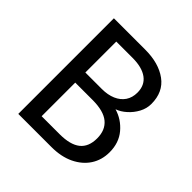

<svg xmlns="http://www.w3.org/2000/svg" viewBox="-184 -847 994 994"><g transform="rotate(45 313.0 -350.0)"><path d="M94 0V-700H324Q422.5 -700 483.8 -655.2Q545 -610.5 545 -523.5Q545 -490 528.5 -459.2Q512 -428.5 486.2 -405.5Q460.5 -382.5 433 -373Q490.5 -356 529.8 -309.5Q569 -263 569 -194Q569 -137.5 540.8 -94Q512.5 -50.5 460.2 -25.2Q408 0 336.5 0ZM188 -77H319.5Q397 -77 434.8 -107Q472.5 -137 472.5 -199Q472.5 -259.5 434.2 -291.2Q396 -323 315 -323H188ZM188 -397H308.5Q352 -397 384.5 -411Q417 -425 434.8 -451.2Q452.5 -477.5 452.5 -514.5Q452.5 -567.5 414.8 -595.5Q377 -623.5 307 -623.5H188Z"/></g></svg>

Font: Geologica Cursive Light
Style: Regular
Weight: 300
Designer: Sindre Bremnes, Frode Helland
Foundry: Monokrom Skriftforlag AS
Version: Version 1.010;gftools[0.9.28]